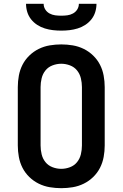

<svg xmlns="http://www.w3.org/2000/svg" viewBox="-20 -975 640 1003"><path d="M300 8Q270 8 240 3Q210 -2 182.5 -15.5Q155 -29 133 -50.5Q111 -72 97.5 -98.5Q84 -125 78.5 -155Q73 -185 73 -215V-520Q73 -550 78.5 -580Q84 -610 97.5 -636.5Q111 -663 133 -684.5Q155 -706 182.5 -719.5Q210 -733 240 -738Q270 -743 300 -743Q330 -743 360 -738Q390 -733 417.5 -719.5Q445 -706 467 -684.5Q489 -663 502.5 -636.5Q516 -610 521.5 -580Q527 -550 527 -520V-215Q527 -185 521.5 -155Q516 -125 502.5 -98.5Q489 -72 467 -50.5Q445 -29 417.5 -15.5Q390 -2 360 3Q330 8 300 8ZM300 -93Q323 -93 345.5 -101.5Q368 -110 382.5 -128Q397 -146 402.5 -169Q408 -192 408 -215V-520Q408 -543 402.5 -566Q397 -589 382.5 -607Q368 -625 345.5 -633.5Q323 -642 300 -642Q277 -642 254.5 -633.5Q232 -625 217.5 -607Q203 -589 197.5 -566Q192 -543 192 -520V-215Q192 -192 197.5 -169Q203 -146 217.5 -128Q232 -110 254.5 -101.5Q277 -93 300 -93ZM300 -815Q278 -815 256.5 -817.5Q235 -820 214 -826.5Q193 -833 174.5 -845Q156 -857 142.5 -874Q129 -891 122.5 -912Q116 -933 116 -955H208Q208 -939 216.5 -925.5Q225 -912 239 -904.5Q253 -897 268.5 -895Q284 -893 300 -893Q316 -893 331.5 -895Q347 -897 361 -904.5Q375 -912 383.5 -925.5Q392 -939 392 -955H484Q484 -933 477.5 -912Q471 -891 457.5 -874Q444 -857 425.5 -845Q407 -833 386 -826.5Q365 -820 343.5 -817.5Q322 -815 300 -815Z"/></svg>

Font: Iosevka Book
Style: Bold
Weight: 700
Designer: Belleve Invis
Foundry: Belleve Invis
Version: Version 28.0.7; ttfautohint (v1.8.3)